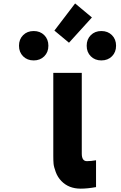

<svg xmlns="http://www.w3.org/2000/svg" viewBox="-20 -1093 707 1123"><path d="M517.6 -990.9 383.5 -843.1 298.2 -914.1 419.3 -1072.9ZM511.1 -887.4Q535.2 -911.5 572.9 -911.5Q610.7 -911.5 634.8 -887.4Q658.9 -863.3 658.9 -825.5Q658.9 -787.8 634.8 -763.7Q610.7 -739.6 572.9 -739.6Q535.2 -739.6 511.1 -763.7Q487 -787.8 487 -825.5Q487 -863.3 511.1 -887.4ZM115.2 -887.4Q139.3 -911.5 177.1 -911.5Q214.8 -911.5 238.9 -887.4Q263 -863.3 263 -825.5Q263 -787.8 238.9 -763.7Q214.8 -739.6 177.1 -739.6Q139.3 -739.6 115.2 -763.7Q91.1 -787.8 91.1 -825.5Q91.1 -863.3 115.2 -887.4ZM541.7 1.3Q492.2 10.4 451.8 10.4Q382.2 10.4 339.2 -33.9Q317.1 -56.6 306 -86.9Q294.9 -117.2 293.3 -135.1Q291.7 -153 291.7 -181.6V-666.7H458.3V-194.7Q458.3 -150.4 488.3 -150.4Q511.7 -150.4 541.7 -155.6Z"/></svg>

Font: Monoid
Style: Bold
Weight: 700
Width: 4
Designer: Andreas Larsen (@larsenwork)
Version: Version 0.61